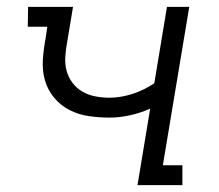

<svg xmlns="http://www.w3.org/2000/svg" viewBox="-20 -540 640 560"><path d="M381 0 418 -223Q388 -210 358 -203.5Q328 -197 299 -197Q268 -197 238 -201.5Q208 -206 182 -219.5Q156 -233 137.5 -255.5Q119 -278 111 -306Q103 -334 105 -365.5Q107 -397 113 -428L118 -462H61L62 -520H193L176 -418Q172 -397 170.5 -375.5Q169 -354 174 -334.5Q179 -315 191 -299Q203 -283 220 -273Q237 -263 257.5 -259Q278 -255 299 -255Q332 -255 366 -266Q400 -277 430 -297L467 -520H532L455 -58H512V0Z"/></svg>

Font: Iosevka HT Light Extended
Style: Italic
Weight: 300
Width: 7
Italic angle: -9°
Monospace: yes
Designer: Belleve Invis
Foundry: Belleve Invis
Version: Version 32.3.0; ttfautohint (v1.8.4)